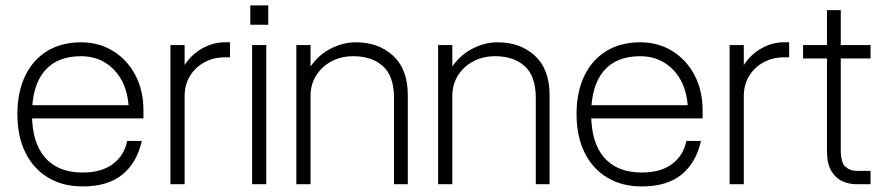

<svg xmlns="http://www.w3.org/2000/svg" viewBox="-20 -662 3174 690"><path d="M42.5 -252Q42.5 -172 71.2 -113.8Q100 -55.5 152.8 -23.8Q205.5 8 277 8Q368 8 420.2 -35Q472.5 -78 489.5 -155.5H437Q427 -104 386.2 -73Q345.5 -42 277 -42Q188.5 -42 141.8 -95.8Q95 -149.5 95 -252Q95 -353.5 140 -406.8Q185 -460 271 -460Q342 -460 388.8 -412.2Q435.5 -364.5 442 -284H86.5V-236.5H495.5V-265.5Q495.5 -336.5 466.8 -391.5Q438 -446.5 387.2 -478.2Q336.5 -510 271 -510Q201.5 -510 150 -478.8Q98.5 -447.5 70.5 -389.5Q42.5 -331.5 42.5 -252Z M806.5 -456V-510H787Q745.5 -510 705.8 -487.5Q666 -465 640 -423Q614 -381 614 -322.5L643.5 -316.5Q643.5 -357.5 662.8 -389Q682 -420.5 714.8 -438.2Q747.5 -456 788 -456ZM592.5 -500V0H643.5V-500Z M879.5 -642.5V-573H944V-642.5ZM886 -500V0H937V-500Z M1396 -309.5V0H1445.5V-320.5Q1445.5 -413 1393 -461.5Q1340.5 -510 1259 -510Q1213 -510 1169 -487.5Q1125 -465 1096 -423Q1067 -381 1066.5 -322.5L1096 -316.5Q1096 -358.5 1116.2 -390.8Q1136.5 -423 1171.2 -441.5Q1206 -460 1249.5 -460Q1316.5 -460 1356.2 -424.2Q1396 -388.5 1396 -309.5ZM1045 -500V0H1096V-500Z M1905.5 -309.5V0H1955V-320.5Q1955 -413 1902.5 -461.5Q1850 -510 1768.5 -510Q1722.5 -510 1678.5 -487.5Q1634.5 -465 1605.5 -423Q1576.5 -381 1576 -322.5L1605.5 -316.5Q1605.5 -358.5 1625.8 -390.8Q1646 -423 1680.8 -441.5Q1715.5 -460 1759 -460Q1826 -460 1865.8 -424.2Q1905.5 -388.5 1905.5 -309.5ZM1554.5 -500V0H1605.5V-500Z M2052 -252Q2052 -172 2080.8 -113.8Q2109.5 -55.5 2162.2 -23.8Q2215 8 2286.5 8Q2377.5 8 2429.8 -35Q2482 -78 2499 -155.5H2446.5Q2436.5 -104 2395.8 -73Q2355 -42 2286.5 -42Q2198 -42 2151.2 -95.8Q2104.5 -149.5 2104.5 -252Q2104.5 -353.5 2149.5 -406.8Q2194.5 -460 2280.5 -460Q2351.5 -460 2398.2 -412.2Q2445 -364.5 2451.5 -284H2096V-236.5H2505V-265.5Q2505 -336.5 2476.2 -391.5Q2447.5 -446.5 2396.8 -478.2Q2346 -510 2280.5 -510Q2211 -510 2159.5 -478.8Q2108 -447.5 2080 -389.5Q2052 -331.5 2052 -252Z M2816 -456V-510H2796.5Q2755 -510 2715.2 -487.5Q2675.5 -465 2649.5 -423Q2623.5 -381 2623.5 -322.5L2653 -316.5Q2653 -357.5 2672.2 -389Q2691.5 -420.5 2724.2 -438.2Q2757 -456 2797.5 -456ZM2602 -500V0H2653V-500Z M2866 -500V-452H3108.5V-500ZM3108.5 -48H3057.5Q3034.5 -48 3018 -63Q3001.5 -78 3001.5 -124V-625.5H2952V-118Q2952 -73 2967.8 -47.2Q2983.5 -21.5 3007.5 -10.8Q3031.5 0 3056.5 0H3108.5Z"/></svg>

Font: Overused Grotesk Light
Style: Regular
Weight: 300
Designer: RandomMaerks
Version: Version 0.005